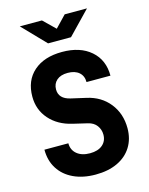

<svg xmlns="http://www.w3.org/2000/svg" viewBox="-139 -1036 877 1132"><g transform="rotate(-15 300.0 -470.0)"><path d="M302 10Q225 10 167.5 -17Q110 -44 78.5 -93.5Q47 -143 47 -210H193Q193 -169 222.5 -144.5Q252 -120 302 -120Q351 -120 378.5 -143.5Q406 -167 406 -206Q406 -237 388 -261.5Q370 -286 335 -294L246 -315Q160 -335 109.5 -392.5Q59 -450 59 -530Q59 -628 122.5 -684Q186 -740 296 -740Q406 -740 471 -683.5Q536 -627 536 -531H390Q390 -569 365 -590.5Q340 -612 296 -612Q253 -612 229 -591Q205 -570 205 -535Q205 -478 274 -462L366 -441Q452 -422 502.5 -358.5Q553 -295 553 -206Q553 -141 522.5 -92Q492 -43 435.5 -16.5Q379 10 302 10ZM230 -810 95 -950H230L302 -880L369 -950H505L370 -810Z"/></g></svg>

Font: JetBrains Mono NL ExtraBold
Style: Regular
Weight: 800
Designer: Philipp Nurullin, Konstantin Bulenkov
Foundry: JetBrains
Version: Version 2.304; ttfautohint (v1.8.4.7-5d5b)